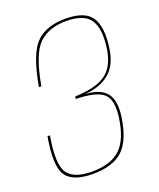

<svg xmlns="http://www.w3.org/2000/svg" viewBox="-130 -761 701 847"><g transform="rotate(-20 221.0 -337.0)"><path d="M160 6Q254 6 301.2 -38.2Q348.5 -82.5 363.5 -188Q374.5 -267 343 -301.2Q311.5 -335.5 241.5 -337Q312.5 -339.5 359.5 -376Q406.5 -412.5 417 -492Q430.5 -587 400.2 -633.2Q370 -679.5 278 -679.5Q188 -679.5 140 -631.5Q92 -583.5 66 -435.5H77.5Q103 -580 150 -624.2Q197 -668.5 277.5 -668.5Q361.5 -668.5 390.2 -625.8Q419 -583 405.5 -491Q394 -413.5 348.5 -379.8Q303 -346 202.5 -342L200.5 -331Q301.5 -328.5 332.2 -297.2Q363 -266 351.5 -186.5Q337.5 -88 292 -46.5Q246.5 -5 160.5 -5Q75 -5 45.8 -47.2Q16.5 -89.5 39 -219H27.5Q4 -84.5 35.5 -39.2Q67 6 160 6Z"/></g></svg>

Font: Anybody UltraCondensed Thin Thin
Style: Italic
Weight: 250
Italic angle: -10°
Version: Version 1.111